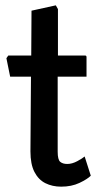

<svg xmlns="http://www.w3.org/2000/svg" viewBox="-20 -695 372 719"><path d="M209 4Q176 4 150 -9Q124 -22 109 -51Q94 -80 94 -128L96 -408H18L4 -477L11 -487H97L98 -655L189 -675L197 -661V-487H299Q304 -487 304 -481V-408H196V-127Q196 -97 205.5 -89Q215 -81 232 -81Q250 -81 269.5 -91.5Q289 -102 297 -109L320 -37Q307 -24 277.5 -10Q248 4 209 4Z"/></svg>

Font: Kreon Light Medium
Style: Regular
Weight: 500
Version: Version 2.002